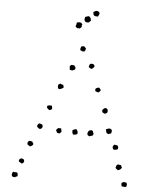

<svg xmlns="http://www.w3.org/2000/svg" viewBox="-61 -967 818 1026"><g transform="rotate(5 348.5 -454.5)"><path d="M368.2 -720.7Q372.1 -713.9 376 -711.9Q375 -701.2 372.6 -699.7Q370.1 -698.2 369.1 -694.3Q361.3 -694.3 358.4 -694.3Q350.6 -699.2 349.1 -698.7Q347.7 -698.2 346.7 -700.2Q345.7 -709 347.2 -710.4Q348.6 -711.9 348.6 -716.8Q350.6 -720.7 356.4 -721.7Q362.3 -722.7 368.2 -720.7ZM417 -605.5Q411.1 -605.5 407.2 -608.4Q403.3 -611.3 399.4 -613.3Q401.4 -625 403.8 -628.4Q406.2 -631.8 411.1 -632.8L421.9 -631.8Q423.8 -630.9 426.8 -627.4Q429.7 -624 430.7 -621.1Q425.8 -611.3 422.9 -610.4Q419.9 -609.4 418.9 -606.4ZM316.4 -588.9Q311.5 -586.9 307.6 -588.9Q303.7 -590.8 300.8 -588.9Q298.8 -600.6 298.3 -602.1Q297.9 -603.5 297.9 -606.4Q298.8 -611.3 301.3 -612.8Q303.7 -614.3 305.7 -617.2Q312.5 -617.2 315.4 -616.7Q318.4 -616.2 322.3 -616.2Q324.2 -611.3 327.1 -608.4Q330.1 -605.5 329.1 -599.6Q329.1 -594.7 324.7 -592.8Q320.3 -590.8 316.4 -588.9ZM464.8 -508.8Q467.8 -505.9 470.2 -502.9Q472.7 -500 474.6 -495.1L465.8 -484.4Q460.9 -482.4 456.1 -484.4Q451.2 -486.3 446.3 -488.3Q443.4 -497.1 445.3 -501Q453.1 -508.8 464.8 -508.8ZM246.1 -486.3Q243.2 -499 244.6 -501Q246.1 -502.9 246.1 -506.8Q250 -508.8 254.4 -511.2Q258.8 -513.7 261.7 -508.8Q266.6 -509.8 267.6 -508.3Q268.6 -506.8 272.5 -506.8Q273.4 -498 276.4 -494.1Q271.5 -489.3 267.6 -487.3Q254.9 -481.4 252 -482.9Q249 -484.4 246.1 -486.3ZM518.6 -377.9Q514.6 -377 512.2 -375Q509.8 -373 505.9 -373Q501 -374 498.5 -376.5Q496.1 -378.9 492.2 -379.9Q493.2 -385.7 491.2 -390.6Q501 -403.3 507.8 -403.3Q514.6 -403.3 518.6 -397.5Q522.5 -390.6 521 -387.2Q519.5 -383.8 518.6 -377.9ZM220.7 -390.6Q223.6 -386.7 223.1 -382.3Q222.7 -377.9 224.6 -373Q215.8 -368.2 213.9 -367.2Q211.9 -366.2 210 -366.2L200.2 -373Q195.3 -378.9 196.3 -381.8Q197.3 -384.8 195.3 -386.7Q205.1 -392.6 209.5 -391.6Q213.9 -390.6 218.8 -391.6ZM534.2 -265.6Q532.2 -267.6 528.8 -269Q525.4 -270.5 523.4 -274.4Q521.5 -286.1 519.5 -290Q533.2 -296.9 540.5 -295.9Q547.9 -294.9 550.8 -290Q551.8 -288.1 552.2 -283.7Q552.7 -279.3 551.8 -277.3Q549.8 -269.5 544.9 -269Q540 -268.6 534.2 -265.6ZM178.7 -286.1Q180.7 -284.2 180.7 -280.8Q180.7 -277.3 182.6 -274.4Q177.7 -265.6 177.2 -265.6Q176.8 -265.6 174.8 -263.7Q168.9 -259.8 162.1 -263.7Q158.2 -266.6 155.3 -269.5Q152.3 -272.5 152.3 -274.4Q151.4 -278.3 154.3 -282.7Q157.2 -287.1 161.1 -290Q164.1 -292 168.9 -289.6Q173.8 -287.1 178.7 -286.1ZM281.2 -274.4Q283.2 -268.6 283.2 -265.1Q283.2 -261.7 285.2 -257.8Q280.3 -252 279.8 -251Q279.3 -250 277.3 -248Q273.4 -246.1 269.5 -247.1Q265.6 -248 261.7 -249Q257.8 -258.8 254.9 -260.7Q255.9 -265.6 259.3 -269Q262.7 -272.5 266.6 -275.4Q275.4 -273.4 276.9 -274.4Q278.3 -275.4 281.2 -274.4ZM452.1 -274.4Q451.2 -268.6 454.1 -266.1Q457 -263.7 456.1 -259.8Q456.1 -253.9 450.2 -250Q434.6 -246.1 434.6 -245.1Q431.6 -247.1 429.2 -248.5Q426.8 -250 423.8 -252Q424.8 -254.9 423.8 -257.8Q422.9 -260.7 423.8 -263.7Q427.7 -269.5 427.7 -271Q427.7 -272.5 428.7 -273.4Q434.6 -278.3 438 -277.8Q441.4 -277.3 443.4 -279.3ZM364.3 -276.4Q369.1 -265.6 369.6 -265.6Q370.1 -265.6 371.1 -264.6Q371.1 -261.7 370.6 -258.8Q370.1 -255.9 370.1 -252Q363.3 -248 361.8 -248.5Q360.4 -249 359.4 -248Q348.6 -246.1 348.6 -247.1Q342.8 -252.9 342.8 -258.3Q342.8 -263.7 341.8 -268.6Q345.7 -272.5 351.6 -274.9Q357.4 -277.3 364.3 -276.4ZM572.3 -212.9Q582 -210 583.5 -210.9Q585 -211.9 586.9 -210.9Q593.8 -203.1 593.8 -201.2Q593.8 -193.4 591.8 -189.5Q573.2 -181.6 567.9 -188Q562.5 -194.3 565.4 -205.1ZM134.8 -190.4Q136.7 -181.6 139.2 -181.2Q141.6 -180.7 140.6 -177.7Q136.7 -167 123 -164.1Q115.2 -169.9 110.4 -171.9Q110.4 -176.8 108.9 -178.2Q107.4 -179.7 109.4 -184.6Q111.3 -187.5 112.8 -189.5Q114.3 -191.4 116.2 -193.4Q127 -193.4 134.8 -190.4ZM618.2 -105.5Q618.2 -100.6 619.6 -99.1Q621.1 -97.7 623 -95.7Q621.1 -87.9 615.7 -84Q610.4 -80.1 602.5 -78.1Q600.6 -80.1 596.2 -83Q591.8 -85.9 588.9 -89.8Q589.8 -92.8 590.8 -94.7Q591.8 -96.7 591.8 -101.6Q594.7 -103.5 600.6 -109.4Q605.5 -107.4 609.9 -107.4Q614.3 -107.4 618.2 -105.5ZM96.7 -91.8Q98.6 -85 99.6 -83Q100.6 -81.1 98.6 -77.1Q93.8 -70.3 88.9 -69.3Q84 -68.4 82 -72.3Q71.3 -77.1 71.3 -80.6Q71.3 -84 71.3 -87.9Q73.2 -89.8 75.7 -91.3Q78.1 -92.8 79.1 -95.7Q85 -96.7 88.4 -95.2Q91.8 -93.8 96.7 -91.8ZM654.3 -15.6Q658.2 -6.8 657.2 -4.9Q656.2 -2.9 657.2 1Q653.3 7.8 651.4 7.3Q649.4 6.8 648.4 8.8Q643.6 6.8 639.2 6.8Q634.8 6.8 629.9 5.9Q627.9 -5.9 627.4 -7.3Q627 -8.8 627.9 -10.7Q633.8 -18.6 644.5 -17.6ZM70.3 -15.6Q70.3 -9.8 71.3 -6.8Q72.3 -3.9 70.3 1Q68.4 2.9 64.5 2.9Q60.5 2.9 60.5 6.8Q41 8.8 40 -2.9Q39.1 -14.6 46.9 -21.5Q56.6 -18.6 57.6 -19.5Q62.5 -21.5 64.5 -19.5Q66.4 -17.6 70.3 -15.6ZM424.8 -886.7Q419.9 -887.7 416 -887.2Q412.1 -886.7 406.2 -888.7Q398.4 -896.5 399.4 -900.4Q400.4 -904.3 398.4 -908.2Q403.3 -912.1 409.7 -915Q416 -918 422.9 -915Q426.8 -914.1 427.7 -911.6Q428.7 -909.2 432.6 -907.2Q430.7 -897.5 428.7 -893.6Q426.8 -889.6 424.8 -886.7ZM390.6 -864.3Q388.7 -859.4 385.7 -857.9Q382.8 -856.4 380.9 -851.6Q377 -850.6 373.5 -851.1Q370.1 -851.6 367.2 -850.6Q359.4 -852.5 358.4 -856.4Q357.4 -860.4 354.5 -861.3Q355.5 -867.2 355.5 -870.1Q355.5 -873 357.4 -878.9Q362.3 -880.9 367.2 -882.3Q372.1 -883.8 377 -884.8Q379.9 -882.8 381.8 -880.4Q383.8 -877.9 386.7 -876Q386.7 -867.2 390.6 -864.3ZM339.8 -845.7Q341.8 -843.8 342.3 -841.3Q342.8 -838.9 346.7 -836.9Q342.8 -835 342.8 -830.6Q342.8 -826.2 343.8 -824.2Q337.9 -817.4 335.9 -816.9Q334 -816.4 333 -814.5Q330.1 -816.4 326.2 -815.4Q322.3 -814.5 319.3 -816.4Q316.4 -817.4 314.5 -819.8Q312.5 -822.3 310.5 -824.2Q311.5 -831.1 313.5 -833.5Q315.4 -835.9 314.5 -842.8Q318.4 -847.7 325.2 -847.7Q332 -847.7 339.8 -845.7Z"/></g></svg>

Font: Codystar
Style: Light
Weight: 300
Version: Version 1.000